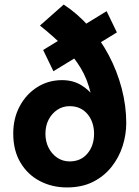

<svg xmlns="http://www.w3.org/2000/svg" viewBox="-20 -809 611 841"><path d="M273 12Q208 12 154.5 -16Q101 -44 69.5 -97Q38 -150 38 -224Q38 -291 66.5 -344Q95 -397 143.5 -427.5Q192 -458 252 -458Q299 -458 335 -436.5Q371 -415 395.5 -380Q420 -345 432.5 -304Q445 -263 445 -224L392 -254Q392 -338 377.5 -400Q363 -462 333.5 -511Q304 -560 259.5 -604.5Q215 -649 155 -697L259 -789Q319 -750 369.5 -693Q420 -636 456.5 -567Q493 -498 513 -422Q533 -346 533 -270Q533 -219 517 -169Q501 -119 468.5 -78Q436 -37 387.5 -12.5Q339 12 273 12ZM285 -102Q334 -102 363 -136.5Q392 -171 392 -223Q392 -275 363 -309.5Q334 -344 285 -344Q255 -344 231 -328Q207 -312 193 -285Q179 -258 179 -223Q179 -189 193 -161.5Q207 -134 231 -118Q255 -102 285 -102ZM492 -667 214 -497 169 -590 447 -760Z"/></svg>

Font: Reem Kufi
Style: Regular
Weight: 400
Designer: Khaled Hosny
Version: Version 1.6